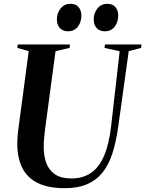

<svg xmlns="http://www.w3.org/2000/svg" viewBox="-20 -976 761 1006"><path d="M654.5 -708 598.5 -305.5Q587.5 -229 568.2 -170.2Q549 -111.5 516.8 -71.5Q484.5 -31.5 436.2 -10.8Q388 10 320 10Q232 10 177 -17.5Q122 -45 96.2 -97.5Q70.5 -150 70.5 -225Q70.5 -242.5 72 -260.8Q73.5 -279 76 -298.5L130.5 -708L70.5 -725L73 -743H346.5L344.5 -725L271 -708L216.5 -301.5Q213.5 -276 211.2 -252Q209 -228 209 -205.5Q209 -160 222.2 -122.8Q235.5 -85.5 267.2 -63.2Q299 -41 354.5 -41Q414.5 -41 457 -70.2Q499.5 -99.5 525.8 -160.8Q552 -222 562.5 -317.5L607 -707.5L527.5 -725L530 -743H721L719.5 -725ZM336 -812Q309 -812 293.5 -829Q278 -846 278 -874.5Q278 -907 297.5 -931.5Q317 -956 348.5 -956Q378.5 -956 392.5 -938Q406.5 -920 406.5 -895Q406.5 -860.5 388 -836.2Q369.5 -812 336 -812ZM529 -812Q502 -812 486.5 -829Q471 -846 471 -874.5Q471 -907 490.5 -931.5Q510 -956 541.5 -956Q571.5 -956 585.5 -938Q599.5 -920 599.5 -895Q599.5 -860.5 581 -836.2Q562.5 -812 529 -812Z"/></svg>

Font: Merriweather 144pt SemiBold
Style: Italic
Weight: 600
Italic angle: -7.8°
Version: Version 2.101